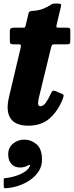

<svg xmlns="http://www.w3.org/2000/svg" viewBox="-34 -672 408 1054"><path d="M45.5 -520H89.5Q102.5 -520 104.2 -523.5Q106 -527 108 -537L122 -596.5Q124.5 -605.5 128 -608.2Q131.5 -611 141.5 -612Q178.5 -614 202.2 -623.8Q226 -633.5 238.5 -641.5Q251 -650 255.2 -651.2Q259.5 -652.5 278 -652.5Q293 -652.5 298.2 -650Q303.5 -647.5 300.5 -636L277.5 -539Q274.5 -527 275.8 -523.5Q277 -520 290 -520H332.5Q343 -520 347.8 -517.5Q352.5 -515 352 -503V-452Q352 -436.5 348.8 -432.5Q345.5 -428.5 330.5 -428.5H265Q254.5 -428.5 251.8 -424.8Q249 -421 246.5 -412L180 -138Q175.5 -121 175 -105Q174.5 -89 188.5 -89Q204.5 -89 218.8 -110Q233 -131 245 -158Q249.5 -167.5 254 -172Q258.5 -176.5 271 -172L302.5 -158.5Q314.5 -154 315.2 -149Q316 -144 311 -130Q285.5 -64.5 239.8 -23.2Q194 18 121.5 18Q51.5 18 24.5 -21.2Q-2.5 -60.5 14.5 -135.5L79 -408Q81.5 -418 80.8 -423.2Q80 -428.5 67.5 -428.5H40.5Q29 -428.5 24.5 -431.8Q20 -435 20 -448.5V-499.5Q20 -514 26.2 -517Q32.5 -520 45.5 -520ZM11 175.5Q11 138.5 37.5 116.5Q64 94.5 100 94.5Q136.5 94.5 166.5 119.8Q196.5 145 196.5 205Q196.5 240.5 178.2 268.5Q160 296.5 130.8 316.5Q101.5 336.5 67.2 347.8Q33 359 0 361Q-9 361.5 -11.2 359.8Q-13.5 358 -13.5 349V313.5Q-13.5 306.5 -10.8 306.2Q-8 306 -2 305.5Q19.5 303.5 46.2 295.8Q73 288 95.5 275Q118 262 127.5 244.5Q134 235 129.5 233.8Q125 232.5 117.5 237Q110 241.5 99.8 244.5Q89.5 247.5 76.5 247.5Q46 247.5 28.5 228Q11 208.5 11 175.5Z"/></svg>

Font: Besley* Narrow Heavy
Style: Italic
Weight: 800
Width: 4
Italic angle: -13°
Designer: Owen Earl
Foundry: indestructible type*
Version: Version 3.000; ttfautohint (v1.8.3)